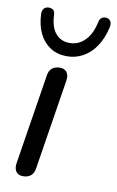

<svg xmlns="http://www.w3.org/2000/svg" viewBox="-86 -794 517 849"><g transform="rotate(10 172.5 -370.0)"><path d="M79 7Q58 7 48 -7Q38 -21 42 -46L106 -449Q109 -472 122.5 -483Q136 -494 158 -494Q179 -494 189 -480Q199 -466 195 -441L131 -38Q128 -16 115 -4.5Q102 7 79 7ZM178 -549Q135 -549 103.5 -569.5Q72 -590 54 -626.5Q36 -663 34 -715Q34 -728 40 -736.5Q46 -745 59 -747Q73 -748 81.5 -742Q90 -736 91 -721Q93 -666 116.5 -637.5Q140 -609 180 -609Q220 -609 249 -638.5Q278 -668 289 -722Q292 -736 300.5 -742Q309 -748 321 -747Q334 -746 340.5 -735.5Q347 -725 343 -708Q332 -658 308.5 -622.5Q285 -587 251.5 -568Q218 -549 178 -549Z"/></g></svg>

Font: Nunito ExtraLight Medium
Style: Italic
Weight: 500
Italic angle: -9°
Version: Version 3.602